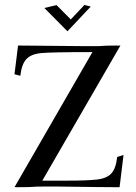

<svg xmlns="http://www.w3.org/2000/svg" viewBox="-20 -764 555 784"><path d="M468.3 0.5Q406.7 0.5 208 -2.4H172.4Q142.1 -2.4 130.9 -2Q107.9 0.5 43.9 0.5V-0.5L39.1 0.5L357.4 -551.3Q188 -551.3 147 -547.1Q106 -543 87.2 -522.2Q68.4 -501.5 63 -454.6Q57.6 -456.1 52 -457.5Q46.4 -459 43.7 -459.7Q41 -460.4 39.1 -460.4L53.7 -578.1Q115.2 -578.1 314 -575.7H384.3Q408.7 -578.1 458.5 -578.1V-577.6L471.7 -578.1L152.8 -26.4H259.8Q333.5 -26.4 374.8 -30.8Q416 -35.2 434.8 -55.9Q453.6 -76.7 458.5 -123Q482.9 -131.3 484.4 -131.3ZM255.4 -636.2 161.1 -731.4 210.9 -743.2 269 -684.6 324.7 -743.7 350.6 -737.3Z"/></svg>

Font: Quaaykop
Style: Regular
Weight: 400
Designer: Tup Wanders
Foundry: Free font, DO NOT SELL
Version: Version 1.00;July 31, 2023;FontCreator 11.5.0.2430 64-bit